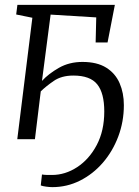

<svg xmlns="http://www.w3.org/2000/svg" viewBox="-20 -572 572 789"><path d="M152.5 -239.5Q179.5 -269 222 -293.2Q264.5 -317.5 319 -317.5Q379 -317.5 416.5 -294Q454 -270.5 471.5 -230.2Q489 -190 489 -140Q489 -72 466 -11Q443 50 402.5 96.8Q362 143.5 308.8 170.2Q255.5 197 195 197Q184.5 197 169.5 195Q154.5 193 147.5 190L152.5 145Q160 146.5 171.5 146.8Q183 147 193.5 147Q248 147 297.2 114.8Q346.5 82.5 377.5 24Q408.5 -34.5 408.5 -114Q408.5 -189.5 379.5 -225.5Q350.5 -261.5 281.5 -261.5Q233 -261.5 201 -239.5Q169 -217.5 147.5 -196.5L123.5 0H51L113 -499L46.5 -512.5L51.5 -552H452L422 -397.5H373L375.5 -500.5L188 -512Z"/></svg>

Font: Merriweather 24pt Light
Style: Italic
Weight: 300
Italic angle: -7.8°
Version: Version 2.101